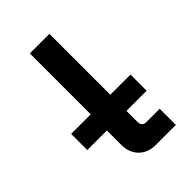

<svg xmlns="http://www.w3.org/2000/svg" viewBox="-209 -787 874 874"><g transform="rotate(-45 228.0 -350.0)"><path d="M278 -308H408V-204H278V-134Q278 -104 306 -104H392V0H262Q213 0 182.5 -30.5Q152 -61 152 -112V-204H26V-308H152V-700H278Z"/></g></svg>

Font: Space 7353
Style: Regular
Weight: 400
Designer: Christine Claussen + Ruben Lyon  (Space 7353)
Version: Version 1.000;FEAKit 1.0